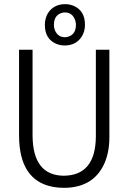

<svg xmlns="http://www.w3.org/2000/svg" viewBox="-20 -900 622 930"><path d="M509.8 -235.4V-659.2H444.3V-237.3Q442.4 -49.8 288.1 -48.8Q138.7 -50.8 137.7 -244.1V-659.2H72.3V-245.1Q72.3 -26.4 235.4 4.9Q260.7 9.8 289.1 9.8Q421.9 9.8 477.5 -91.8Q509.8 -151.4 509.8 -235.4ZM391.6 -780.3Q391.6 -848.6 335.9 -872.1Q316.4 -879.9 295.9 -879.9Q240.2 -879.9 211.9 -835.9Q197.3 -810.5 197.3 -779.3Q197.3 -710.9 252.9 -687.5Q272.5 -679.7 293 -679.7Q347.7 -679.7 376 -722.7Q391.6 -748 391.6 -780.3ZM241.2 -779.3Q241.2 -825.2 277.3 -836.9Q286.1 -839.8 293.9 -839.8Q328.1 -839.8 341.8 -807.6Q347.7 -794.9 347.7 -779.3Q347.7 -734.4 311.5 -722.7Q302.7 -719.7 294.9 -719.7Q261.7 -719.7 247.1 -751Q241.2 -764.6 241.2 -779.3Z"/></svg>

Font: Yaldevi Colombo
Style: Regular
Weight: 400
Designer: Sol Matas, Denzil Rajitha, Kosala Senevirathne and Pathum Egodawatta
Foundry: Mooniak
Version: Version 1.020 ; ttfautohint (v1.6)